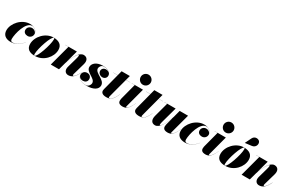

<svg xmlns="http://www.w3.org/2000/svg" viewBox="170 -2191 5482 3632"><g transform="rotate(30 2911.0 -375.0)"><path d="M454.5 -129.5 453.5 -130.5C401.5 -68 327 0.5 234.5 0.5C208 0.5 189.5 -14.5 189.5 -51C189.5 -165 262.5 -458.5 401.5 -458.5C442 -458.5 503.5 -420.5 514 -362.5C503 -398 461 -422.5 423.5 -422.5C368 -422.5 326.5 -382.5 326.5 -330C326.5 -275 371 -248 421 -248C475 -248 517.5 -289.5 517.5 -345C517.5 -414 448.5 -470 351.5 -470C170.5 -470 20 -295 20 -145C20 -45 87.5 10 198.5 10C324.5 10 400 -64 454.5 -129.5Z M726 10C917 10 1059 -155 1059 -310C1059 -420 981.5 -470 865.5 -470C689.5 -470 537.5 -304.5 537.5 -144.5C537.5 -34.5 610 10 726 10ZM721 8C710 8 706.5 -3 706.5 -22C706.5 -141 816.5 -468 870.5 -468C881.5 -468 885 -457 885 -438C885 -319 775 8 721 8Z M1194 -458 1071.5 0H1251L1293.5 -156C1343 -321 1421.5 -420.5 1438.5 -420.5C1449.5 -420.5 1453 -406 1431 -328L1377 -137C1372 -120.5 1367.5 -97.5 1367.5 -82C1367.5 -29 1400 10 1457 10C1530.5 10 1598.5 -38.5 1654 -164.5L1652 -165C1613.5 -79.5 1566.5 -28 1543 -28C1536.5 -28 1533 -31.5 1533 -43C1533 -48 1535 -58 1536.5 -63L1610 -319.5C1636 -409.5 1599 -469.5 1522.5 -469.5C1433 -469.5 1352.5 -331.5 1304.5 -196.5L1376.5 -460H1121.5V-458Z M2096 -132C2096 -260 1878.5 -278.5 1878.5 -383.5C1878.5 -417 1907 -469 1963 -469C2034.5 -469 2087.5 -441 2108.5 -401C2092.5 -427.5 2060.5 -443.5 2026 -443.5C1973.5 -443.5 1939 -409.5 1939 -366.5C1939 -314 1986.5 -278.5 2036 -278.5C2079.5 -278.5 2121 -309.5 2121 -360.5C2121 -412.5 2076 -474 1938 -474C1805 -474 1725 -406 1725 -327C1725 -211 1927 -190 1927 -88C1927 -47 1889.5 6 1839 6C1755 6 1677.5 -28.5 1659.5 -90C1672 -56.5 1708 -37 1749 -37C1799 -37 1840.5 -66 1840.5 -121.5C1840.5 -176 1801.5 -209.5 1749 -209.5C1692.5 -209.5 1654 -168 1654 -117.5C1654 -43 1730.5 10 1859.5 10C2006 10 2096 -48 2096 -132Z M2486 -163 2484 -163.5C2419 -5.5 2355 -3.5 2343.5 -3.5C2337.5 -3.5 2333 -6.5 2333 -15.5C2333 -24.5 2335.5 -33.5 2337.5 -41L2448.5 -458H2543V-460H2449L2475.5 -560H2295.5L2269.5 -460H2173V-458H2269L2185 -135C2180 -115 2171 -89 2171 -68.5C2171 -29 2196 10 2288 10C2389.5 10 2433.5 -42 2486 -163Z M2661 -650C2661 -592 2707.5 -539.5 2770.5 -539.5C2833.5 -539.5 2881 -592 2881 -650C2881 -708 2833.5 -760 2770.5 -760C2707.5 -760 2661 -708 2661 -650ZM2832.5 -164.5 2830.5 -165C2765 -23 2719.5 -13.5 2712 -13.5C2708 -13.5 2705.5 -16 2705.5 -21C2705.5 -25.5 2706 -30 2707.5 -35.5L2820 -460H2573.5V-458H2640.5L2554.5 -130C2551.5 -119 2544 -92 2544 -67C2544 -19 2569.5 10 2646.5 10C2738 10 2782 -59.5 2832.5 -164.5Z M3200.5 -163 3198.5 -163.5C3133.5 -5.5 3069.5 -3.5 3058 -3.5C3052 -3.5 3047.5 -6.5 3047.5 -15.5C3047.5 -24.5 3050 -33.5 3052 -41L3163 -458H3257.5V-460H3163.5L3190 -560H3010L2984 -460H2887.5V-458H2983.5L2899.5 -135C2894.5 -115 2885.5 -89 2885.5 -68.5C2885.5 -29 2910.5 10 3002.5 10C3104 10 3148 -42 3200.5 -163Z M3533.5 -460H3288V-458H3349.5L3264 -141C3242 -49 3275 10 3351.5 10C3442.5 10 3524 -132.5 3571.5 -269.5L3529.5 -110C3526.5 -98.5 3524 -83 3524 -70C3524 -18.5 3552.5 10 3629.5 10C3721 10 3765 -59.5 3815.5 -164.5L3813.5 -165C3748 -23 3702.5 -13.5 3695 -13.5C3690.5 -13.5 3688.5 -16.5 3688.5 -21C3688.5 -25 3689 -29 3690.5 -35.5L3804.5 -460H3622L3582.5 -310C3533.5 -141.5 3453 -39 3435.5 -39C3424.5 -39 3421.5 -53.5 3443 -131.5Z M4260 -129.5 4259 -130.5C4207 -68 4132.5 0.5 4040 0.5C4013.5 0.5 3995 -14.5 3995 -51C3995 -165 4068 -458.5 4207 -458.5C4247.5 -458.5 4309 -420.5 4319.5 -362.5C4308.5 -398 4266.5 -422.5 4229 -422.5C4173.5 -422.5 4132 -382.5 4132 -330C4132 -275 4176.5 -248 4226.5 -248C4280.5 -248 4323 -289.5 4323 -345C4323 -414 4254 -470 4157 -470C3976 -470 3825.5 -295 3825.5 -145C3825.5 -45 3893 10 4004 10C4130 10 4205.5 -64 4260 -129.5Z M4471 -650C4471 -592 4517.5 -539.5 4580.5 -539.5C4643.5 -539.5 4691 -592 4691 -650C4691 -708 4643.5 -760 4580.5 -760C4517.5 -760 4471 -708 4471 -650ZM4642.5 -164.5 4640.5 -165C4575 -23 4529.5 -13.5 4522 -13.5C4518 -13.5 4515.5 -16 4515.5 -21C4515.5 -25.5 4516 -30 4517.5 -35.5L4630 -460H4383.5V-458H4450.5L4364.5 -130C4361.5 -119 4354 -92 4354 -67C4354 -19 4379.5 10 4456.5 10C4548 10 4592 -59.5 4642.5 -164.5Z M5135.5 -569C5215.5 -578.5 5243.5 -662.5 5210.5 -710.5C5183.5 -749.5 5094.5 -762.5 5058 -688L4991.5 -552.5L4992 -551.5ZM4884 10C5075 10 5217 -155 5217 -310C5217 -420 5139.5 -470 5023.5 -470C4847.5 -470 4695.5 -304.5 4695.5 -144.5C4695.5 -34.5 4768 10 4884 10ZM4879 8C4868 8 4864.5 -3 4864.5 -22C4864.5 -141 4974.5 -468 5028.5 -468C5039.5 -468 5043 -457 5043 -438C5043 -319 4933 8 4879 8Z M5362 -458 5239.5 0H5419L5461.5 -156C5511 -321 5589.5 -420.5 5606.5 -420.5C5617.5 -420.5 5621 -406 5599 -328L5545 -137C5540 -120.5 5535.5 -97.5 5535.5 -82C5535.5 -29 5568 10 5625 10C5698.5 10 5766.5 -38.5 5822 -164.5L5820 -165C5781.5 -79.5 5734.5 -28 5711 -28C5704.5 -28 5701 -31.5 5701 -43C5701 -48 5703 -58 5704.5 -63L5778 -319.5C5804 -409.5 5767 -469.5 5690.5 -469.5C5601 -469.5 5520.5 -331.5 5472.5 -196.5L5544.5 -460H5289.5V-458Z"/></g></svg>

Font: Bodoni* 96pt Fatface
Style: Italic
Weight: 900
Italic angle: -13°
Version: Version 2.3